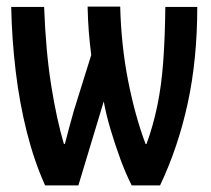

<svg xmlns="http://www.w3.org/2000/svg" viewBox="-20 -563 640 583"><path d="M117 0Q84 -73 61.5 -162Q39 -251 27.5 -348Q16 -445 14 -542H114Q119 -407 135.5 -303.5Q152 -200 174 -126H177Q183 -150 189.5 -173.5Q196 -197 204 -226L257 -396Q252 -436 249.5 -468.5Q247 -501 246 -543H345Q348 -425 369 -318Q390 -211 422 -126H425Q445 -181 457.5 -241Q470 -301 475.5 -374Q481 -447 482 -542H579Q579 -383 550 -249.5Q521 -116 466 0H380Q362 -35 345.5 -80Q329 -125 315.5 -170.5Q302 -216 295 -255L218 0Z"/></svg>

Font: Noto Sans Mono SemiBold
Style: Regular
Weight: 600
Designer: Monotype Design Team
Foundry: Monotype Imaging Inc.
Version: Version 2.014; ttfautohint (v1.8.4.7-5d5b)